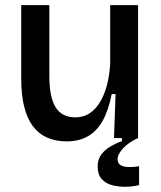

<svg xmlns="http://www.w3.org/2000/svg" viewBox="-20 -540 631 751"><path d="M241 13Q152 13 107.5 -48Q63 -109 63 -233V-520H173V-243Q173 -160 197.5 -120.5Q222 -81 275 -81Q305 -81 328.5 -95.5Q352 -110 369.5 -138Q387 -166 397.5 -204Q408 -242 411 -289V-520H520V-221V0H426L432 -172H417Q404 -107 381 -66.5Q358 -26 323 -6.5Q288 13 241 13ZM524 184Q500 190 472 190.5Q444 191 419 184.5Q394 178 378 160.5Q362 143 362 111Q362 83 376.5 64Q391 45 413.5 32Q436 19 457 12V-6L520 -7V0Q484 16 462 39.5Q440 63 440 83Q440 97 449 104Q458 111 472 112.5Q486 114 500 113Q514 112 524 110Z"/></svg>

Font: Bricolage Grotesque 24pt Medium
Style: Regular
Weight: 500
Designer: Mathieu Triay
Foundry: Atelier Triay
Version: Version 1.001;gftools[0.9.33.dev8+g029e19f]